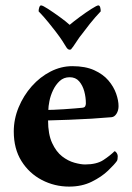

<svg xmlns="http://www.w3.org/2000/svg" viewBox="-20 -682 489 711"><path d="M238 -590Q252 -602 275 -619Q298 -636 318.5 -649Q339 -662 344 -662Q349 -662 351 -655Q353 -648 353 -640Q348 -635 332 -617Q316 -599 286 -559Q273 -543 265.5 -531Q258 -519 250 -508Q246 -504 244.5 -501Q243 -498 238 -498Q231 -498 225 -508Q219 -518 211 -530.5Q203 -543 187 -564Q156 -604 142 -619.5Q128 -635 123 -640Q123 -648 125.5 -655Q128 -662 132 -662Q138 -662 158 -649Q178 -636 201.5 -619Q225 -602 238 -590ZM158 -236Q158 -185 173 -152.5Q188 -120 210 -103Q232 -86 255.5 -79.5Q279 -73 295 -73Q338 -73 363 -89.5Q388 -106 404 -122Q409 -121 412.5 -115Q416 -109 416 -104Q416 -91 413 -86Q404 -73 380 -50Q356 -27 319.5 -9Q283 9 236 9Q182 9 135 -15.5Q88 -40 59.5 -85.5Q31 -131 31 -195Q31 -241 49 -284.5Q67 -328 97.5 -362.5Q128 -397 167 -417Q206 -437 248 -437Q296 -437 329 -422Q362 -407 381.5 -384Q401 -361 410 -335.5Q419 -310 419 -289Q419 -273 411.5 -261Q404 -249 393 -248Q360 -245 319 -242.5Q278 -240 236 -238.5Q194 -237 158 -236ZM159 -275Q162 -275 178.5 -275.5Q195 -276 216.5 -277.5Q238 -279 257 -280.5Q276 -282 285 -283Q294 -284 296 -289.5Q298 -295 298 -299Q298 -322 292 -344Q286 -366 273 -381Q260 -396 238 -396Q216 -396 201 -382Q186 -368 176.5 -348Q167 -328 163 -307.5Q159 -287 159 -275Z"/></svg>

Font: Amiri
Style: Bold
Weight: 700
Designer: Khaled Hosny
Version: Version 0.113